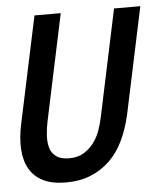

<svg xmlns="http://www.w3.org/2000/svg" viewBox="-49 -681 644 736"><g transform="rotate(-5 273.0 -313.0)"><path d="M431.2 -227.1Q418.9 -172.9 397.9 -128.9Q377 -85 345 -54Q313 -22.9 271 -5.9Q229 11.2 175.8 11.2Q123 11.2 88.6 -5.9Q54.2 -22.9 36.1 -54Q18.1 -85 15.1 -129.4Q12.2 -173.8 23.9 -228L110.8 -637.2H211.9L125 -227.1Q120.1 -203.1 118.2 -177.5Q116.2 -151.9 121.6 -129.9Q127 -107.9 145 -94Q163.1 -80.1 195.8 -80.1Q229 -80.1 252 -94Q274.9 -107.9 291 -129.4Q307.1 -150.9 316.2 -177Q325.2 -203.1 330.1 -227.1L417 -637.2H518.1Z"/></g></svg>

Font: Anonymous Pro
Style: Bold Italic
Weight: 700
Italic angle: -12°
Monospace: yes
Designer: Mark Simonson
Version: Version 1.003